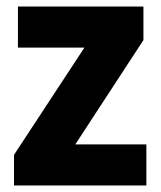

<svg xmlns="http://www.w3.org/2000/svg" viewBox="-20 -569 493 589"><path d="M429 0V-126H211L420 -446V-549H35V-423H239L23 -94V0Z"/></svg>

Font: Noto Sans Thai SemCond ExtBd
Style: Regular
Weight: 800
Width: 4
Designer: Monotype Design Team
Foundry: Monotype Imaging Inc.
Version: Version 2.002